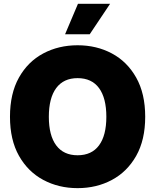

<svg xmlns="http://www.w3.org/2000/svg" viewBox="-20 -974 811 1004"><path d="M385.7 9.8Q286.6 9.8 206.3 -33.2Q126 -76.2 79.1 -159.4Q32.2 -242.7 32.2 -363.3Q32.2 -484.9 79.1 -568.4Q126 -651.9 206.3 -694.6Q286.6 -737.3 385.7 -737.3Q484.9 -737.3 564.9 -694.6Q645 -651.9 692.1 -568.4Q739.3 -484.9 739.3 -363.3Q739.3 -242.2 692.1 -158.9Q645 -75.7 564.9 -33Q484.9 9.8 385.7 9.8ZM385.7 -162.1Q459.5 -162.1 497.8 -213.9Q536.1 -265.6 536.1 -363.3Q536.1 -461.4 497.8 -513.4Q459.5 -565.4 385.7 -565.4Q312.5 -565.4 273.9 -513.4Q235.4 -461.4 235.4 -363.3Q235.4 -265.6 273.9 -213.9Q312.5 -162.1 385.7 -162.1ZM320.3 -794.9 387.7 -954.1H555.7L449.2 -794.9Z"/></svg>

Font: Inter Tight Black
Style: Regular
Weight: 900
Designer: Rasmus Andersson
Foundry: rsms
Version: Version 3.004; ttfautohint (v1.8.4.7-5d5b)